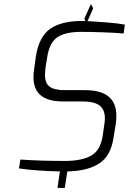

<svg xmlns="http://www.w3.org/2000/svg" viewBox="-20 -844 649 952"><path d="M205 -505Q203 -481 203 -473Q203 -431 226.5 -414Q250 -397 302 -397H402Q557 -397 557 -270Q557 -252 554 -229L543 -162Q530 -71 472 -33.5Q414 4 314 6L301 88H265L277 6Q224 5 167.5 1Q111 -3 74 -9L81 -53Q177 -46 302 -46Q385 -46 431.5 -72Q478 -98 489 -170L497 -225Q500 -242 500 -257Q500 -301 473.5 -321Q447 -341 389 -341H291Q146 -341 146 -461Q146 -479 149 -500L158 -565Q174 -664 230 -702Q286 -740 385 -740H404L398 -751L431 -824L442 -803L414 -739Q458 -737 513 -732.5Q568 -728 599 -722L593 -678Q547 -682 486.5 -684Q426 -686 382 -686Q304 -686 264.5 -659.5Q225 -633 214 -560Z"/></svg>

Font: Exo Light
Style: Italic
Weight: 300
Italic angle: -9°
Designer: Natanael Gama
Foundry: Natanael Gama
Version: Version 1.500; ttfautohint (v1.6)